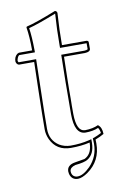

<svg xmlns="http://www.w3.org/2000/svg" viewBox="-83 -626 521 820"><g transform="rotate(-10 177.0 -216.5)"><path d="M188 145Q160.6 145 153.3 117.7Q151.9 111.8 151.9 106.9Q151.9 79.6 187 73.7Q228.5 66.9 229.5 66.4Q233.4 64.9 235.8 63Q262.2 46.4 263.2 3.9V1Q226.6 9.8 181.2 9.8Q119.1 9.8 93.8 -43.9Q84 -65.4 84 -87.9Q84 -141.6 86.9 -261.2L89.8 -378.9H23.9Q13.2 -381.8 11.2 -395Q11.2 -414.6 24.9 -425.8Q28.8 -428.2 32.2 -429.2H89.8Q89.8 -489.3 83 -529.8L85 -533.2Q125.5 -542.5 214.8 -578.1Q223.1 -576.2 224.1 -567.9Q219.2 -494.1 219.2 -429.2H326.2Q333 -427.7 334 -422.9V-392.1Q332.5 -379.9 310.1 -378.9H219.2L216.8 -272Q216.8 -262.2 216.6 -252.7Q216.3 -243.2 216.3 -233.2Q216.3 -223.1 216.3 -215.8Q216.3 -208.5 216.3 -198.2Q216.3 -188 216.1 -182.9Q215.8 -177.7 215.8 -167.2Q215.8 -156.7 215.8 -154.3Q215.8 -151.9 215.8 -141.6Q215.8 -131.3 215.8 -130.9Q216.8 -55.2 252.9 -54.2Q287.6 -54.7 311 -65.9Q327.6 -54.2 328.1 -24.9Q310.5 -14.6 290.5 -7.3Q291 1.5 291 9.8Q291 85.4 230.5 127.9Q206.1 144.5 188 145ZM188 134.8Q212.4 134.8 242.7 104.5Q280.8 64.9 280.8 9.8Q280.8 0.5 280.3 -6.3L279.8 -14.2L286.6 -16.6Q303.2 -22.9 317.9 -30.8Q315.9 -45.9 309.6 -54.2Q286.6 -43.9 252.9 -43.9Q206.5 -45.4 206.1 -130.9Q206.1 -217.8 207 -272.5L209 -389.2H310.1Q318.8 -389.6 324.2 -392.6V-418.9H209V-429.2Q209 -497.6 213.9 -566.9Q134.8 -535.6 93.8 -524.9Q99.6 -486.8 100.1 -429.2V-418.9H32.2Q25.4 -415.5 21.5 -399.9Q21 -397 21 -395L23.9 -389.2H100.1L97.2 -260.7Q94.2 -141.6 94.2 -87.9Q94.2 -38.1 133.3 -13.2Q154.8 -0.5 181.2 0Q225.6 0 260.7 -8.8L272.9 -11.7V3.9Q272 52.7 241.2 71.8Q226.6 81.1 186.5 85Q163.6 91.3 162.1 106.9Q162.1 129.4 181.6 134.3Q185.1 134.8 188 134.8Z"/></g></svg>

Font: Linux Biolinum Outline O
Style: Bold
Weight: 700
Designer: Philipp H. Poll
Foundry: Philipp H. Poll
Version: Version 0.9.2